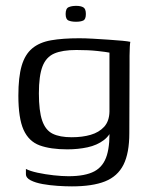

<svg xmlns="http://www.w3.org/2000/svg" viewBox="-20 -535 528 669"><path d="M230.5 114.4Q208.3 114.4 180.8 112.6Q153.4 110.8 128.4 106.3Q103.4 101.8 86.9 93.3Q70.3 84.9 70.3 71.5Q70.3 68.3 70.3 62.3Q70.3 56.4 70.3 53.6Q84.3 61 110.8 66.8Q137.3 72.5 167 75.8Q196.8 79 218.6 79Q277.1 79 309 61.9Q340.8 44.8 352.6 5.4Q364.4 -34 360.6 -98.8L375.9 -98.7Q365.7 -64.8 341.8 -46.8Q317.9 -28.8 284.8 -21.7Q251.8 -14.6 214.4 -14.6Q156 -14.6 118.1 -28.5Q80.3 -42.4 62.1 -82.7Q44 -123.1 44 -202Q44 -266.4 55.5 -305.9Q67.1 -345.4 92.3 -366.4Q117.5 -387.5 157.9 -394.6Q198.3 -401.7 256.3 -401.7Q277.5 -401.7 304.9 -400.1Q332.2 -398.5 359.1 -396.7Q385.9 -395 406.3 -393Q426.6 -391 434.1 -389.2Q433.1 -385.7 432.3 -372.2Q431.4 -358.6 431.4 -341.3Q431.4 -323.9 431.4 -308.2L430.6 -71.2Q430.6 -1.5 410.2 39.1Q389.7 79.6 346 97Q302.3 114.4 230.5 114.4ZM229.8 -56.8Q267 -56.8 296.1 -65.3Q325.1 -73.8 342.9 -93.2Q360.7 -112.7 361.4 -146V-351.6Q351.7 -353.8 319.9 -357.3Q288 -360.8 246.3 -360.8Q197.4 -360.8 169 -348.5Q140.6 -336.2 128 -303.5Q115.5 -270.7 115.5 -209.8Q115.5 -148.1 127 -114.8Q138.4 -81.5 163.4 -69.1Q188.3 -56.8 229.8 -56.8ZM244.8 -459.2Q228.9 -459.2 218.8 -463.5Q208.7 -467.8 208.7 -486.2Q208.7 -505.5 219.2 -510Q229.7 -514.6 245.6 -514.6Q261.2 -514.6 270.2 -509.5Q279.2 -504.5 279.2 -486.2Q279.2 -467.8 270.1 -463.5Q261 -459.2 244.8 -459.2Z"/></svg>

Font: Genos Thin
Style: Regular
Weight: 100
Designer: Robert E. Leuschke
Foundry: Robert E. Leuschke
Version: Version 1.010